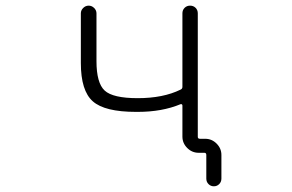

<svg xmlns="http://www.w3.org/2000/svg" viewBox="-20 -565 1040 683"><path d="M628.9 -517.6Q628.9 -529.3 636.7 -537.1Q644.5 -544.9 656.2 -544.9Q668 -544.9 675.8 -537.1Q683.6 -529.3 683.6 -517.6V-78.1Q683.6 -71.3 691.4 -71.3H710Q733.4 -71.3 750.5 -54.2Q767.6 -37.1 767.6 -13.7V70.3Q767.6 82 759.8 89.8Q752 97.7 740.7 97.7Q729.5 97.7 721.7 89.8Q713.9 82 713.9 70.3V-13.7Q713.9 -21.5 707 -21.5H686.5Q663.1 -21.5 646 -38.6Q628.9 -55.7 628.9 -79.1V-189.5Q628.9 -192.4 627 -193.8Q625 -195.3 622.1 -194.3Q556.6 -167 469.7 -167Q466.8 -167 463.9 -167Q352.5 -167 310.1 -204.6Q267.6 -242.2 267.6 -340.8V-517.6Q267.6 -528.3 275.9 -536.6Q284.2 -544.9 295.4 -544.9Q306.6 -544.9 314.9 -536.6Q323.2 -528.3 323.2 -517.6V-347.7Q323.2 -269.5 352.5 -242.7Q381.8 -215.8 469.7 -215.8Q560.5 -215.8 622.1 -246.1Q628.9 -249 628.9 -255.9Z"/></svg>

Font: Rounded-X Mgen+ 1mn light
Style: Regular
Weight: 200
Designer: [Source Han Sans]
Ryoko NISHIZUKA  (kana & ideographs); Paul D. Hunt (Latin, Greek & Cyrillic); Wenlong ZHANG  (bopomofo
Version: Version 1.059.20150602